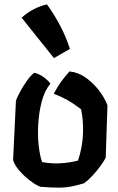

<svg xmlns="http://www.w3.org/2000/svg" viewBox="-20 -843 542 879"><path d="M300 -619 227 -577 79 -762Q106 -786 135 -801Q164 -816 195 -823Q231 -773 257.5 -721.5Q284 -670 300 -619ZM298 -516Q338 -512 372 -488Q406 -464 432 -430.5Q458 -397 472 -361L464 -121Q456 -105 439.5 -82.5Q423 -60 403.5 -39Q384 -18 365 -4Q335 5 308 10.5Q281 16 247.5 16Q214 16 164 12Q144 4 117 -16.5Q90 -37 68 -62.5Q46 -88 40 -111L53 -383Q61 -403 74.5 -427.5Q88 -452 104.5 -475Q121 -498 137 -510Q163 -503 182 -488.5Q201 -474 211 -460Q184 -428 171 -378Q158 -328 155 -274Q152 -220 157.5 -173.5Q163 -127 173 -101Q215 -93 257.5 -95.5Q300 -98 337 -108Q358 -169 360 -232.5Q362 -296 351 -343Q317 -369 289.5 -384.5Q262 -400 226 -414Q244 -447 259.5 -468.5Q275 -490 298 -516Z"/></svg>

Font: Langar
Style: Regular
Weight: 400
Designer: Alessia Mazzarella
Foundry: Typeland
Version: Version 1.001; ttfautohint (v1.8.3)